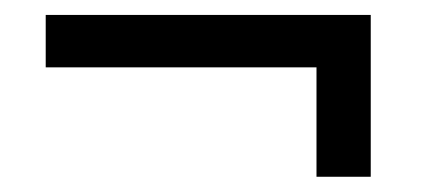

<svg xmlns="http://www.w3.org/2000/svg" viewBox="-20 -440 557 252"><path d="M395.4 -208V-351.6H40V-420.4H466.6V-208Z"/></svg>

Font: Stick No Bills ExtraLight
Style: Regular
Weight: 200
Designer: Kosala Senevirathne, Siva Puranthara, Lasantha Premarathna, Tharique Azeez
Foundry: mooniak
Version: Version 2.000